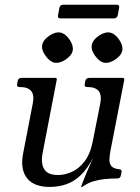

<svg xmlns="http://www.w3.org/2000/svg" viewBox="-20 -762 579 794"><path d="M184.8 11Q154.2 11 131 2.5Q107.8 -6 93 -23.6Q78.2 -41.2 73.5 -68Q68.8 -94.8 76.2 -130.2L115.5 -334Q122.5 -369 109 -385.5Q95.5 -402 63.5 -402H61Q48 -402 51 -415L53 -427Q56 -440 69 -440H208.2Q216.8 -440 214.5 -431.5L156.2 -129Q151.2 -104.5 154.8 -83.8Q158.2 -63 173.4 -50.6Q188.5 -38.2 219.5 -38.2Q247.5 -38.2 276.9 -51.1Q306.2 -64 330 -95Q353.8 -126 364.2 -180.2L394.5 -333.2Q401.5 -368.2 388.4 -385.1Q375.2 -402 343.2 -402H340.8Q327.5 -402 330.5 -415L332.5 -427Q335.5 -440 350.2 -440H486.5Q495.2 -440 493.8 -431.5L437.5 -142Q432.5 -117.5 432.5 -100.6Q432.5 -83.8 441.6 -74Q450.8 -64.2 474 -62Q484.5 -61 482.5 -50L479.5 -35.2Q477.5 -24 464.8 -24Q439 -24 414.4 -21.6Q389.8 -19.2 367.2 -12.5Q344.8 -5.8 325.8 7Q320.8 11 318 11H316.8Q314.8 11 315.5 9.8Q315.8 8.5 321.6 -7.2Q327.5 -23 338.8 -49.6Q350 -76.2 365.2 -110Q342.2 -65.2 315.1 -38.8Q288 -12.2 255.6 -0.6Q223.2 11 184.8 11ZM229.2 -627.5Q251 -623 267.8 -598Q284.2 -573.8 280.8 -553Q276.2 -532 251.2 -515.5Q227 -499 205.2 -502.8Q185.5 -506.8 167.8 -532Q150.5 -555.2 154.8 -577Q159.2 -598 184.2 -614.5Q208.5 -631 229.2 -627.5ZM434.2 -627.5Q456 -623 472.8 -598Q489.2 -573.8 485.8 -553Q481.2 -532 456.2 -515.5Q432 -499 410.2 -502.8Q390.5 -506.8 372.8 -532Q355.5 -555.2 359.8 -577Q364.2 -598 389.2 -614.5Q413.5 -631 434.2 -627.5ZM467 -699Q464 -686 451 -686H230Q217 -686 220 -699L225.5 -729.5Q228.5 -742.5 241.5 -742.5H462.5Q475.5 -742.5 472.5 -729.5Z"/></svg>

Font: Young Serif Light
Style: Italic
Weight: 300
Italic angle: -10.979°
Designer: Bastien Sozeau
Foundry: NBR — Bastien Sozeau
Version: Version 5.001